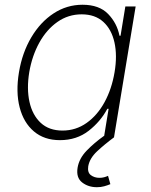

<svg xmlns="http://www.w3.org/2000/svg" viewBox="-20 -573 631 801"><path d="M230 11.7Q164.6 11.7 121.6 -24.7Q78.6 -61 62 -125Q45.4 -189 59.1 -271.5Q72.8 -353.5 110.6 -417.2Q148.4 -481 203.6 -517.1Q258.8 -553.2 324.2 -553.2Q394 -553.2 431.2 -514.6Q468.3 -476.1 478.5 -423.8H482.9L502.9 -545.9H545.9L455.6 0H413.6L433.1 -119.1H427.7Q399.9 -66.4 349.9 -27.3Q299.8 11.7 230 11.7ZM240.7 -28.3Q296.4 -28.3 341.3 -60.1Q386.2 -91.8 416.3 -147Q446.3 -202.1 458 -272Q469.7 -341.3 457.5 -396Q445.3 -450.7 410.9 -481.9Q376.5 -513.2 320.8 -513.2Q264.6 -513.2 219.5 -481.4Q174.3 -449.7 144 -395Q113.8 -340.3 102.1 -272Q90.8 -203.1 103 -147.9Q115.2 -92.8 149.9 -60.5Q184.6 -28.3 240.7 -28.3ZM384.3 208Q348.1 208 322.5 188Q296.9 168 303.7 126.5Q310.1 87.9 341.8 55.2Q373.5 22.5 414.1 -6.3L455.6 0Q416 29.3 385 58.3Q354 87.4 348.1 120.6Q344.2 146.5 359.1 157.7Q374 168.9 395 168.9Q405.3 168.9 414.3 166.5Q423.3 164.1 430.7 160.6L440.4 195.3Q428.7 200.2 414.8 204.1Q400.9 208 384.3 208Z"/></svg>

Font: Inter Extra Light
Style: Italic
Weight: 200
Italic angle: -9.39999°
Designer: Rasmus Andersson
Foundry: rsms
Version: Version 4.000;git-3c8e0fc